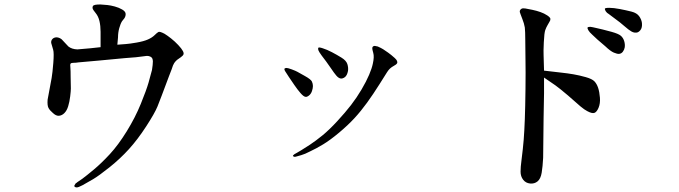

<svg xmlns="http://www.w3.org/2000/svg" viewBox="-20 -751 3040 859"><path d="M505 -551Q529 -553 544 -554Q559 -555 591 -560.5Q623 -566 642 -574.5Q661 -583 672 -594Q683 -605 689 -608Q695 -611 716 -600Q729 -592 745.5 -579Q762 -566 777.5 -549.5Q793 -533 798 -523Q803 -514 801 -508Q799 -502 789 -495L772 -483Q765 -477 759.5 -469Q754 -461 748 -441L736 -410Q697 -305 684.5 -274.5Q672 -244 634 -185.5Q596 -127 557 -84Q518 -41 470.5 -3Q423 35 396 51Q369 67 349.5 77.5Q330 88 322.5 87.5Q315 87 313 83Q311 79 319 69Q322 68 326 64L348 49Q367 35 400.5 7Q434 -21 471.5 -61.5Q509 -102 547 -163.5Q585 -225 610 -286.5Q635 -348 644.5 -381Q654 -414 660 -438Q664 -463 664 -477Q663 -490 658 -494Q654 -498 646 -500Q637 -502 617.5 -498.5Q598 -495 539 -491L422 -480L332 -472Q320 -470 309.5 -470Q299 -470 296 -466.5Q293 -463 295 -447Q296 -436 296 -408L297 -355Q297 -344 294 -319.5Q291 -295 285 -275.5Q279 -256 268 -245Q257 -234 243.5 -233Q230 -232 215 -247Q203 -257 197 -268Q191 -279 193 -305L211 -402Q215 -425 218.5 -469.5Q222 -514 218 -528L209 -559Q208 -570 215 -577Q222 -584 234 -584Q246 -583 256 -575L286 -543Q301 -531 326 -530Q328 -530 384 -535L430 -540Q430 -582 430 -608.5Q430 -635 425 -656.5Q420 -678 408 -692.5Q396 -707 394.5 -713Q393 -719 395.5 -723.5Q398 -728 406.5 -729.5Q415 -731 429 -731Q446 -730 460.5 -728.5Q475 -727 493.5 -722Q512 -717 526.5 -708.5Q541 -700 542 -690Q543 -680 537 -670L526 -656Q519 -645 513.5 -625Q508 -605 508 -584L505 -551Z M1670 -543Q1686 -536 1694.5 -530.5Q1703 -525 1716.5 -515.5Q1730 -506 1746 -491.5Q1762 -477 1756 -467Q1754 -463 1743 -457Q1732 -451 1725 -444.5Q1718 -438 1712 -428.5Q1706 -419 1678 -374.5Q1650 -330 1622.5 -292Q1595 -254 1566 -222.5Q1537 -191 1497 -157.5Q1457 -124 1425.5 -105Q1394 -86 1368 -74Q1343 -61 1328 -57L1307 -51Q1301 -49 1297 -49.5Q1293 -50 1291 -53Q1289 -55 1297 -61Q1301 -63 1308.5 -67.5Q1316 -72 1328 -79Q1340 -86 1366.5 -103.5Q1393 -121 1423 -145.5Q1453 -170 1489 -209Q1525 -248 1550.5 -281Q1576 -314 1597.5 -350.5Q1619 -387 1631.5 -416.5Q1644 -446 1648 -466Q1655 -497 1650 -514Q1645 -531 1645.5 -536.5Q1646 -542 1651 -544.5Q1656 -547 1670 -543ZM1254 -445Q1258 -447 1262 -447Q1268 -447 1285.5 -440.5Q1303 -434 1310 -430Q1317 -426 1344 -411Q1371 -396 1375.5 -386Q1380 -376 1380 -366Q1380 -356 1375.5 -343Q1371 -330 1361.5 -323Q1352 -316 1346 -318Q1338 -319 1324.5 -334.5Q1311 -350 1297 -370.5Q1283 -391 1272.5 -406.5Q1262 -422 1256 -432Q1250 -442 1254 -445ZM1424 -535Q1443 -529 1465 -517.5Q1487 -506 1508 -493Q1529 -480 1534 -464.5Q1539 -449 1537 -434Q1533 -413 1522.5 -405.5Q1512 -398 1503 -400Q1494 -402 1484.5 -413Q1475 -424 1461 -445Q1447 -466 1439.5 -475.5Q1432 -485 1419.5 -502Q1407 -519 1404.5 -526Q1402 -533 1404 -537Q1406 -541 1424 -535Z M2414 -435Q2455 -430 2487.5 -426.5Q2520 -423 2546 -418.5Q2572 -414 2600.5 -406Q2629 -398 2639.5 -387Q2650 -376 2656 -358Q2662 -340 2664 -314Q2666 -288 2658 -269Q2650 -250 2639.5 -246Q2629 -242 2607 -254Q2595 -260 2577 -275L2521 -324Q2482 -357 2465 -369L2414 -404Q2414 -357 2414 -334L2412 -223L2410 -45Q2408 -6 2403.5 21.5Q2399 49 2385 60.5Q2371 72 2351.5 70Q2332 68 2320.5 53Q2309 38 2309 17Q2309 -4 2313 -33Q2320 -88 2323 -126Q2326 -164 2328 -217.5Q2330 -271 2331 -352.5Q2332 -434 2331 -482L2330 -575Q2330 -608 2328 -628Q2325 -646 2317 -666L2309 -687Q2304 -698 2306 -703.5Q2308 -709 2313.5 -712Q2319 -715 2331 -713Q2343 -711 2362 -707Q2381 -703 2398 -697Q2415 -691 2428.5 -682Q2442 -673 2442.5 -666.5Q2443 -660 2438 -653L2430 -639Q2424 -629 2419.5 -616.5Q2415 -604 2413 -562Q2411 -520 2412 -504L2414 -435ZM2688 -544 2653 -574Q2643 -584 2630 -595.5Q2617 -607 2612 -616Q2607 -625 2609 -628Q2611 -631 2621 -631Q2630 -630 2648.5 -625.5Q2667 -621 2676.5 -619Q2686 -617 2716.5 -608.5Q2747 -600 2757.5 -591Q2768 -582 2772.5 -567.5Q2777 -553 2775 -539Q2773 -528 2766.5 -519.5Q2760 -511 2750 -510Q2742 -509 2726.5 -515.5Q2711 -522 2688 -544ZM2826 -605Q2816 -604 2804.5 -610.5Q2793 -617 2773 -634.5Q2753 -652 2736 -664L2704 -688Q2695 -693 2690.5 -700Q2686 -707 2686 -711.5Q2686 -716 2705.5 -716Q2725 -716 2753.5 -710.5Q2782 -705 2805.5 -699Q2829 -693 2839.5 -678.5Q2850 -664 2852 -648Q2854 -627 2845 -616Q2836 -605 2826 -605Z"/></svg>

Font: ChillKai
Style: Regular
Weight: 400
Designer: ChillType
Foundry: 寒蝉字型
Version: Version 2.000